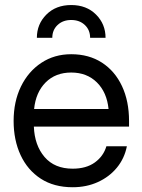

<svg xmlns="http://www.w3.org/2000/svg" viewBox="-20 -747 576 778"><path d="M274.4 11.7Q198.7 11.7 145.3 -22.9Q91.8 -57.6 63.5 -118.4Q35.2 -179.2 35.2 -256.8Q35.2 -335.4 64.9 -396.5Q94.7 -457.5 147.5 -492.4Q200.2 -527.3 268.6 -527.3Q340.3 -527.3 393.1 -493.2Q445.8 -459 474.4 -397.9Q502.9 -336.9 502.9 -256.8V-233.9H117.2Q120.1 -158.2 160.6 -110.8Q201.2 -63.5 274.4 -63.5Q329.6 -63.5 364.5 -88.9Q399.4 -114.3 411.1 -154.3H494.1Q484.4 -105 453.6 -67.6Q422.9 -30.3 376.7 -9.3Q330.6 11.7 274.4 11.7ZM118.2 -305.2H419.9Q413.1 -373 372.6 -413.1Q332 -453.1 268.6 -453.1Q205.1 -453.1 165 -413.1Q125 -373 118.2 -305.2ZM268.6 -726.6Q330.6 -726.6 369.1 -688Q407.7 -649.4 407.7 -593.8H345.2Q345.2 -625.5 323.7 -645.8Q302.2 -666 268.6 -666Q234.9 -666 213.4 -645.8Q191.9 -625.5 191.9 -593.8H129.4Q129.4 -649.4 168 -688Q206.5 -726.6 268.6 -726.6Z"/></svg>

Font: Inter Display
Style: Regular
Weight: 400
Designer: Rasmus Andersson
Foundry: rsms
Version: Version 4.001;git-9221beed3